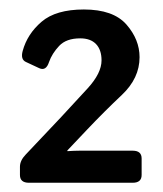

<svg xmlns="http://www.w3.org/2000/svg" viewBox="-20 -737 348 409"><path d="M41.5 -347.7Q22.5 -347.7 22.5 -364.3V-381.8Q22.5 -395 34.7 -407.7Q34.7 -407.7 110.4 -487.8Q137.2 -516.6 166.7 -548.8Q196.3 -581.1 196.3 -608.4Q196.3 -630.9 184.6 -643.1Q172.9 -655.3 150.9 -655.3Q121.1 -655.3 106 -639.2Q90.8 -623 84.5 -605Q78.1 -585 63.5 -591.8L35.2 -605Q23.4 -610.4 28.3 -628.4Q38.1 -664.6 68.6 -690.7Q99.1 -716.8 158.7 -716.8Q221.2 -716.8 249.3 -684.8Q277.3 -652.8 277.3 -615.2Q277.3 -570.3 239.5 -534.7Q201.7 -499 166.5 -461.9L123.5 -416.5V-415Q138.7 -416 148.9 -416H262.7Q281.7 -416 281.7 -399.4V-364.3Q281.7 -347.7 262.7 -347.7Z"/></svg>

Font: Istok
Style: Bold
Weight: 700
Designer: Andrey V. Panov
Foundry: Andrey V. Panov
Version: Version 1.0.1